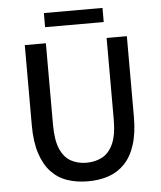

<svg xmlns="http://www.w3.org/2000/svg" viewBox="-56 -846 761 907"><g transform="rotate(-5 325.0 -393.0)"><path d="M325 12Q272 12 227.5 -3Q183 -18 151 -52Q119 -86 101 -141Q83 -196 83 -274V-655H183V-269Q183 -195 201.5 -153Q220 -111 252.5 -93.5Q285 -76 325 -76Q367 -76 400 -93.5Q433 -111 452 -153Q471 -195 471 -269V-655H567V-274Q567 -196 549.5 -141Q532 -86 499.5 -52Q467 -18 423 -3Q379 12 325 12ZM186 -731V-798H464V-731Z"/></g></svg>

Font: Source Sans 3 ExtraLight Medium
Style: Regular
Weight: 500
Version: Version 3.052;hotconv 1.1.0;makeotfexe 2.6.0